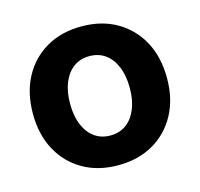

<svg xmlns="http://www.w3.org/2000/svg" viewBox="-85 -624 758 728"><g transform="rotate(-15 294.0 -260.5)"><path d="M293.9 11.7Q214.8 11.7 155.8 -22.5Q96.7 -56.6 63.7 -117.7Q30.8 -178.7 30.8 -260.3Q30.8 -342.3 63.7 -403.6Q96.7 -464.8 155.8 -499Q214.8 -533.2 293.9 -533.2Q373 -533.2 432.1 -499Q491.2 -464.8 524.2 -403.6Q557.1 -342.3 557.1 -260.3Q557.1 -178.7 524.2 -117.7Q491.2 -56.6 432.1 -22.5Q373 11.7 293.9 11.7ZM293.9 -105Q330.1 -105 356.2 -124Q382.3 -143.1 396.7 -178Q411.1 -212.9 411.1 -260.3Q411.1 -308.6 396.7 -343.5Q382.3 -378.4 356.2 -397.5Q330.1 -416.5 293.9 -416.5Q258.3 -416.5 231.9 -397.5Q205.6 -378.4 191.2 -343.5Q176.8 -308.6 176.8 -260.3Q176.8 -212.9 191.2 -178Q205.6 -143.1 231.9 -124Q258.3 -105 293.9 -105Z"/></g></svg>

Font: Inter 28pt
Style: Bold
Weight: 700
Designer: Rasmus Andersson
Foundry: rsms
Version: Version 4.001;git-66647c0bb